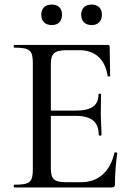

<svg xmlns="http://www.w3.org/2000/svg" viewBox="-20 -822 582 842"><path d="M207 -712C236 -712 252 -729 252 -758C252 -785 236 -802 207 -802C178 -802 161 -785 161 -758C161 -729 178 -712 207 -712ZM382 -712C410 -712 427 -729 427 -758C427 -785 410 -802 382 -802C353 -802 336 -785 336 -758C336 -729 353 -712 382 -712ZM482 -152C463 -70 412 -23 336 -23H271C216 -23 203 -37 203 -85V-314H310C382 -314 413 -287 413 -230C413 -226 425 -226 425 -230C425 -265 422 -293 422 -325C422 -350 423 -368 423 -409C423 -412 412 -412 412 -409C412 -360 382 -337 313 -337H203V-540C203 -588 218 -602 276 -602H328C397 -602 441 -562 452 -489C452 -485 463 -486 463 -489L461 -616C461 -622 459 -625 452 -625H43C39 -625 39 -613 43 -613C112 -613 124 -601 124 -544V-81C124 -23 112 -12 43 -12C39 -12 39 0 43 0H469C481 0 484 -4 484 -15C484 -58 489 -114 494 -150C494 -154 482 -156 482 -152Z"/></svg>

Font: Cormorant Infant Book
Style: Regular
Weight: 500
Designer: Christian Thalmann (Catharsis Fonts)
Version: Version 1.000;PS 002.000;hotconv 1.0.88;makeotf.lib2.5.64775